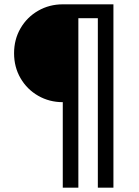

<svg xmlns="http://www.w3.org/2000/svg" viewBox="-20 -718 640 887"><path d="M270 -246Q208 -246 156.5 -275.5Q105 -305 75 -356.5Q45 -408 45 -472Q45 -536 75 -587.5Q105 -639 156.5 -668.5Q208 -698 270 -698H504V149H432V-634H342V149H270Z"/></svg>

Font: iA Writer Mono V
Style: Regular
Weight: 400
Designer: Mike Abbink, Paul van der Laan, Pieter van Rosmalen
Foundry: Bold Monday
Version: Version 2.000